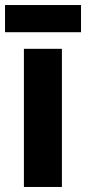

<svg xmlns="http://www.w3.org/2000/svg" viewBox="-34 -836 342 763"><path d="M288 -816H-14V-708H288ZM212 -93V-642H61V-93Z"/></svg>

Font: Noto Sans Kannada UI Condensed ExtraBold
Style: Regular
Weight: 800
Width: 3
Designer: Jelle Bosma - Monotype Design Team
Foundry: Monotype Imaging Inc.
Version: Version 2.005